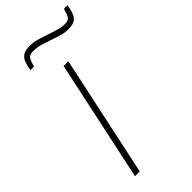

<svg xmlns="http://www.w3.org/2000/svg" viewBox="-279 -966 1029 1029"><g transform="rotate(-45 235.5 -452.0)"><path d="M79 0 226 -688H262L115 0ZM85 -798Q90 -834 99.5 -854.5Q109 -875 126.5 -884Q144 -893 173 -893Q204 -893 233 -884Q262 -875 292 -865Q315 -858 339 -850Q363 -842 391 -842Q417 -842 426 -856Q435 -870 444 -904H471Q466 -868 456.5 -847.5Q447 -827 430 -818Q413 -809 384 -809Q353 -809 323.5 -819Q294 -829 263 -839Q240 -847 217 -853.5Q194 -860 166 -860Q140 -860 130.5 -846.5Q121 -833 112 -798Z"/></g></svg>

Font: Saira Expanded Thin
Style: Italic
Weight: 250
Width: 7
Italic angle: -12°
Designer: Hector Gatti with collaboration of the Omnibus-Type team
Foundry: Omnibus-Type
Version: Version 1.101